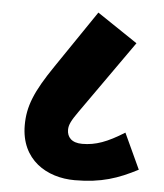

<svg xmlns="http://www.w3.org/2000/svg" viewBox="-48 -676 616 719"><g transform="rotate(5 259.5 -316.5)"><path d="M259 0C359 0 422 -22 495 -60L433 -194C369 -154 326 -138 275 -138C235 -138 218 -159 218 -186C218 -205 227 -222 251 -256L445 -531L293 -633L147 -418C78 -317 55 -260 55 -189C55 -59 154 0 259 0Z"/></g></svg>

Font: Noto Sans Condensed Black
Style: Italic
Weight: 900
Width: 3
Italic angle: -12°
Designer: Monotype Design Team
Foundry: Monotype Imaging Inc.
Version: Version 2.013